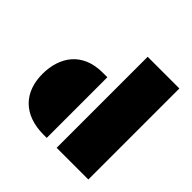

<svg xmlns="http://www.w3.org/2000/svg" viewBox="-183 -932 1115 1115"><g transform="rotate(45 374.5 -374.0)"><path d="M425.3 0H685.5V-747.6H425.3ZM63.5 -245.1C63.5 -98.6 150.4 0 318.4 0H343.8V-498H306.2C137.7 -498 63.5 -383.3 63.5 -245.1Z"/></g></svg>

Font: Plaster
Style: Regular
Weight: 400
Designer: Eben Sorkin
Foundry: Eben Sorkin
Version: Version 1.007